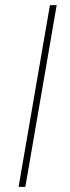

<svg xmlns="http://www.w3.org/2000/svg" viewBox="-20 -731 273 751"><path d="M201.7 -710.9 79.1 0H52.7L175.3 -710.9Z"/></svg>

Font: Roboto Condensed Thin
Style: Italic
Weight: 250
Italic angle: -12°
Designer: Christian Robertson
Foundry: Google
Version: Version 3.008; 2023